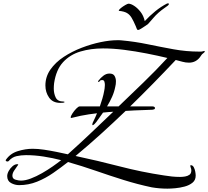

<svg xmlns="http://www.w3.org/2000/svg" viewBox="-20 -1000 1242 1146"><path d="M979 126Q956 126 932 124Q908 122 885 118Q800 100 717 74Q634 48 552 19.5Q470 -9 386 -33Q344 0 298 32Q252 64 201 84.5Q150 105 94 105Q69 105 46 92.5Q23 80 23 51Q23 37 32 20.5Q41 4 55 -8Q69 -20 83 -20Q89 -20 89 -17Q89 -16 80.5 -5Q72 6 63 20.5Q54 35 54 49Q54 67 72.5 72.5Q91 78 105 78Q131 78 164 65.5Q197 53 231 33.5Q265 14 295 -7Q325 -28 345 -44Q295 -57 241 -65.5Q187 -74 135 -74Q106 -74 79 -68Q52 -62 32 -39Q29 -36 24 -36Q22 -36 18 -37.5Q14 -39 14 -43Q14 -44 14.5 -44.5Q15 -45 15 -46Q41 -84 86.5 -98Q132 -112 175 -112Q206 -112 243 -106.5Q280 -101 317 -93.5Q354 -86 385 -79Q454 -141 521.5 -205Q589 -269 656 -333Q641 -332 625.5 -331Q610 -330 595 -328Q585 -314 575 -300Q565 -286 555 -272Q553 -269 545 -260.5Q537 -252 532 -253Q531 -253 531 -255Q531 -261 533.5 -267.5Q536 -274 539 -279Q544 -290 549.5 -301.5Q555 -313 559 -324Q535 -321 510.5 -317.5Q486 -314 462 -309Q448 -306 434 -302.5Q420 -299 406 -296H404Q402 -296 402 -299Q402 -307 412 -322.5Q422 -338 435 -351.5Q448 -365 456 -365H576Q584 -388 591 -411.5Q598 -435 602 -458Q603 -463 604.5 -473Q606 -483 606 -493Q606 -504 603 -513Q600 -522 591 -522H587Q579 -522 575.5 -516Q572 -510 567 -511Q565 -513 565 -514Q567 -519 569 -520Q580 -535 597 -548Q614 -561 633 -561Q656 -561 664 -546.5Q672 -532 672 -515Q672 -506 671 -497.5Q670 -489 668 -482Q662 -451 649 -422Q636 -393 619 -365H688Q762 -436 836 -507.5Q910 -579 979 -654Q921 -668 854.5 -681Q788 -694 721.5 -702.5Q655 -711 595 -711Q522 -711 460 -692.5Q398 -674 356.5 -629Q315 -584 303 -504Q302 -496 301.5 -487.5Q301 -479 301 -471Q301 -442 312.5 -418Q324 -394 358 -394Q359 -394 362 -393.5Q365 -393 365 -391Q365 -387 353.5 -386.5Q342 -386 339 -386Q295 -386 273 -417.5Q251 -449 251 -490Q251 -542 281 -585Q311 -628 360.5 -660.5Q410 -693 467.5 -715Q525 -737 580.5 -748.5Q636 -760 679 -760Q686 -760 692.5 -760Q699 -760 706 -759Q784 -752 861 -736Q938 -720 1015 -706Q1092 -692 1170 -692H1179Q1186 -692 1191 -694Q1196 -696 1200 -696Q1202 -696 1202 -694Q1202 -690 1199 -687Q1196 -684 1193 -682Q1186 -677 1182 -671Q1178 -665 1173 -658Q1148 -626 1108 -626Q1088 -626 1068.5 -631.5Q1049 -637 1029 -642Q963 -572 895 -502.5Q827 -433 757 -365H889Q894 -365 899.5 -363Q905 -361 905 -355Q905 -349 900 -347.5Q895 -346 890 -345Q877 -344 863.5 -344Q850 -344 837 -343Q810 -342 783.5 -341Q757 -340 730 -338Q657 -268 582.5 -200.5Q508 -133 431 -69Q563 -41 694 -7Q825 27 958 47Q982 51 1006 53.5Q1030 56 1055 56Q1069 56 1084.5 53.5Q1100 51 1111 43Q1122 35 1122 17Q1122 9 1119 2Q1116 -5 1116 -12Q1116 -14 1119 -14Q1130 -14 1136.5 -2Q1143 10 1145.5 24.5Q1148 39 1148 48Q1148 75 1129 90.5Q1110 106 1082 113.5Q1054 121 1026 123.5Q998 126 979 126ZM804 -821Q799 -821 796 -829Q793 -837 791 -842Q777 -875 765.5 -894Q754 -913 737.5 -922.5Q721 -932 692 -935Q689 -935 689 -936Q689 -942 701.5 -952Q714 -962 728 -970Q742 -978 747 -978Q761 -978 781 -965Q801 -952 819 -929Q837 -906 844 -874Q874 -906 907 -933Q940 -960 977 -979Q979 -979 980.5 -979.5Q982 -980 984 -980Q988 -980 988 -976Q988 -973 985.5 -970.5Q983 -968 981 -966Q962 -953 944.5 -939.5Q927 -926 910 -909Q906 -905 895 -892.5Q884 -880 874.5 -869Q865 -858 863 -856Q860 -854 847 -845Q834 -836 821.5 -828.5Q809 -821 804 -821Z"/></svg>

Font: My Soul
Style: Regular
Weight: 400
Designer: Robert E. Leuschke
Foundry: Robert E. Leuschke
Version: Version 1.010; ttfautohint (v1.8.4.7-5d5b)